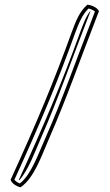

<svg xmlns="http://www.w3.org/2000/svg" viewBox="-20 -691 466 813"><path d="M25 70C29 85 49 98 67 102C125 63 156 -32 186 -100C261 -271 317 -433 399 -644C392 -658 371 -669 350 -671C316 -642 301 -601 283 -553C208 -345 134 -168 25 70ZM41 70C149 -165 223 -342 297 -548C314 -594 329 -630 355 -655C367 -652 377 -647 382 -642C301 -434 246 -274 172 -106C142 -39 112 49 64 86C53 82 45 75 41 70ZM60 70C60 71 61 71 62 72C100 29 127 -46 152 -103C227 -273 281 -433 363 -643C363 -643 362 -643 362 -644C343 -620 332 -588 318 -551C243 -343 169 -168 60 70Z"/></svg>

Font: Snowfall
Style: Eco
Weight: 400
Designer: Jasper
Foundry: Cannot Into Space Fonts
Version: Version 0.9